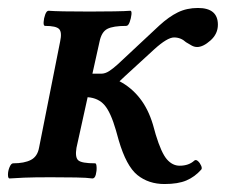

<svg xmlns="http://www.w3.org/2000/svg" viewBox="-40 -445 567 482"><path d="M-16 3Q-20 3 -20 -6.5Q-20 -16 -16 -25.5Q-12 -35 -7 -35Q21 -35 37.5 -43.5Q54 -52 58 -74L111 -341Q116 -364 108.5 -372Q101 -380 73 -380Q69 -380 69.5 -389.5Q70 -399 73.5 -408.5Q77 -418 82 -418Q94 -417 119.5 -416.5Q145 -416 185 -416Q218 -416 247 -416.5Q276 -417 287 -418Q291 -418 290 -408.5Q289 -399 285.5 -389.5Q282 -380 277 -380Q244 -380 229.5 -372.5Q215 -365 210 -341L192 -260H214Q224 -260 234 -266.5Q244 -273 255 -283L360 -381Q384 -403 406.5 -414Q429 -425 457 -425Q507 -425 507 -383Q507 -360 488.5 -343.5Q470 -327 455 -327Q448 -327 441.5 -330.5Q435 -334 427 -339Q414 -351 397 -351Q380 -351 347 -321L275 -255Q271 -251 267 -247.5Q263 -244 260 -241Q289 -226 310.5 -199Q332 -172 344 -132L351 -107Q365 -61 379 -45Q393 -29 411 -29Q434 -29 448 -42Q452 -45 457 -40.5Q462 -36 465 -29Q468 -22 465 -19Q449 -1 428 8Q407 17 373 17Q333 17 305 -5.5Q277 -28 258 -93L251 -118Q238 -163 222.5 -181Q207 -199 180 -201L152 -74Q148 -50 156.5 -42.5Q165 -35 199 -35Q202 -35 202.5 -25.5Q203 -16 200.5 -6.5Q198 3 192 3Q179 1 150.5 0.5Q122 0 87 0Q45 0 20.5 1Q-4 2 -16 3Z"/></svg>

Font: Junicode
Style: Bold Italic
Weight: 700
Italic angle: -11°
Designer: Peter S. Baker
Version: Version 2.100; ttfautohint (v1.8.4)